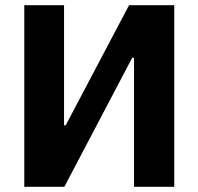

<svg xmlns="http://www.w3.org/2000/svg" viewBox="-20 -720 765 740"><path d="M73.6 0H228L489.4 -497.2H496.6V0H651.6V-700H477.4L233.2 -237H226.8V-700H73.6Z"/></svg>

Font: Fixel Variable
Style: Regular
Weight: 100
Width: 3
Designer: AlfaBravo + MacPaw
Foundry: Kyrylo Tkachov, Marchela Mozhyna, Serhii Makarenko, Maria Weinstein, Zakhar Kryvoshyya
Version: Version 1.211